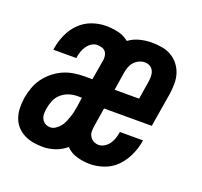

<svg xmlns="http://www.w3.org/2000/svg" viewBox="-99 -640 798 760"><g transform="rotate(20 300.0 -260.0)"><path d="M153 8Q132 8 112 4.5Q92 1 74 -8Q56 -17 42.5 -32Q29 -47 22.5 -66Q16 -85 15.5 -106Q15 -127 18 -149Q22 -171 29.5 -193Q37 -215 51 -234.5Q65 -254 84 -269.5Q103 -285 124.5 -294.5Q146 -304 168.5 -307.5Q191 -311 213 -311H246L261 -399Q262 -409 260 -418Q258 -427 252 -433.5Q246 -440 236.5 -442.5Q227 -445 218 -445Q205 -445 194 -437.5Q183 -430 175.5 -419Q168 -408 164 -396Q160 -384 158 -372V-368H61L62 -376Q67 -405 79.5 -433.5Q92 -462 114.5 -484.5Q137 -507 166.5 -517.5Q196 -528 225 -528Q252 -528 277.5 -522Q303 -516 322 -500Q344 -516 369.5 -522Q395 -528 419 -528Q441 -528 462.5 -524Q484 -520 501 -510Q518 -500 531 -484Q544 -468 550.5 -448Q557 -428 557 -406.5Q557 -385 554 -363L530 -218H329L317 -144Q315 -132 314.5 -119.5Q314 -107 319.5 -97Q325 -87 335 -81Q345 -75 358 -75Q370 -75 382 -82.5Q394 -90 401.5 -101Q409 -112 413 -124Q417 -136 419 -148L420 -152H517L516 -145Q511 -116 497.5 -87Q484 -58 462 -35.5Q440 -13 410 -2.5Q380 8 351 8Q322 8 295 0Q268 -8 250 -27Q229 -9 203.5 -0.5Q178 8 153 8ZM446 -302 458 -376Q460 -388 460 -400Q460 -412 455.5 -422.5Q451 -433 441 -439Q431 -445 419 -445Q407 -445 395 -439.5Q383 -434 374.5 -424.5Q366 -415 361.5 -403Q357 -391 355 -379L343 -302ZM154 -75Q165 -75 175.5 -82Q186 -89 194 -98.5Q202 -108 206.5 -119Q211 -130 215 -141Q219 -152 221.5 -163Q224 -174 226 -186L232 -228H213Q196 -228 178.5 -222.5Q161 -217 146.5 -204.5Q132 -192 125 -175Q118 -158 115 -141Q113 -129 113 -117.5Q113 -106 118 -96Q123 -86 132.5 -80.5Q142 -75 154 -75Z"/></g></svg>

Font: Iosevka SmBd Ex Obl
Style: Regular
Weight: 600
Width: 7
Italic angle: -9°
Monospace: yes
Designer: Belleve Invis
Foundry: Belleve Invis
Version: Version 32.5.0; ttfautohint (v1.8.4)